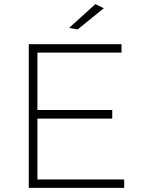

<svg xmlns="http://www.w3.org/2000/svg" viewBox="-20 -914 686 934"><path d="M120 -699H571V-658H162V-379H526V-337H162V-41H584V0H120ZM444 -894 485 -874 358 -771 316 -778Z"/></svg>

Font: Argentum Sans ExtraLight
Style: Regular
Weight: 275
Designer: Julieta Ulanovsky (Modified by Cristiano Sobral)
Foundry: Julieta Ulanovsky
Version: Version 1.000; ttfautohint (v1.5.65-e2d9)